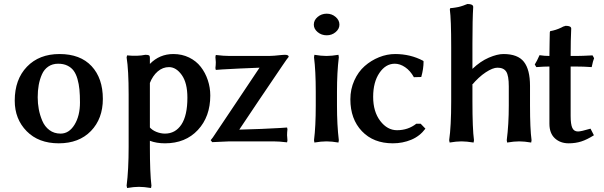

<svg xmlns="http://www.w3.org/2000/svg" viewBox="-20 -712 3041 967"><path d="M54.2 -205.1Q54.2 -312 115.7 -376Q177.2 -439.9 279.8 -439.9Q384.3 -439.9 441.2 -378.9Q498 -317.9 498 -213.9Q498 -114.3 438 -52.2Q377.9 9.8 275.9 9.8Q174.3 9.8 114.3 -51.3Q54.2 -112.3 54.2 -205.1ZM272.9 -391.1Q244.1 -391.1 223.1 -376.7Q202.1 -362.3 191.2 -337.4Q180.2 -312.5 175 -283.9Q169.9 -255.4 169.9 -222.2Q169.9 -191.4 175.3 -162.1Q180.7 -132.8 192.9 -103.8Q205.1 -74.7 228.8 -56.9Q252.4 -39.1 285.2 -39.1Q327.6 -39.1 355.2 -83.7Q382.8 -128.4 382.8 -195.8Q382.8 -232.9 380.1 -261Q377.4 -289.1 370.1 -314.5Q362.8 -339.8 350.8 -356Q338.9 -372.1 319.3 -381.6Q299.8 -391.1 272.9 -391.1Z M734.9 -293.9V-69.8L731.9 -73.2Q746.1 -56.2 768.1 -47.6Q790 -39.1 811 -39.1Q863.3 -39.1 893.6 -84.7Q923.8 -130.4 923.8 -220.2Q923.8 -294.4 895.5 -334.2Q867.2 -374 831.1 -374Q799.8 -374 774.4 -352.3Q749 -330.6 733.9 -292ZM853 -439.9Q896.5 -439.9 932.4 -422.4Q968.3 -404.8 991.2 -375.2Q1014.2 -345.7 1026.6 -308.3Q1039.1 -271 1039.1 -231Q1039.1 -124.5 976.6 -57.4Q914.1 9.8 811 9.8Q768.1 9.8 734.9 -2.9V26.9Q734.9 159.2 742.7 223.1L740.7 234.9Q704.6 229 679.7 229Q654.3 229 620.1 234.9L617.7 223.1Q627.9 143.1 627.9 26.9V-234.9Q627.9 -359.9 617.7 -422.9L620.1 -433.1Q672.4 -427.7 711.9 -436Q726.1 -436 730.5 -433.1Q734.9 -430.2 734.9 -420.9V-390.1Q783.7 -439.9 853 -439.9Z M1335 -430.2Q1356 -430.2 1398.9 -435.1Q1404.8 -436 1415 -436Q1434.1 -436 1434.1 -425.8Q1428.2 -419.9 1401.9 -380.9Q1270.5 -187.5 1185.1 -59.1Q1235.8 -60.1 1295.9 -62.7Q1356 -65.4 1391.1 -67.4L1425.8 -69.8L1427.7 -61Q1425.8 -45.4 1425.8 -30.8Q1425.8 -22.9 1426.8 -18.1Q1426.8 -16.6 1427.2 -12Q1427.7 -7.3 1427.7 -4.9L1425.8 4.9Q1385.7 0 1356.9 0H1135.7L1048.8 3.9L1041 -5.9Q1050.8 -16.6 1064.9 -39.1Q1101.1 -93.8 1176.3 -205.3Q1251.5 -316.9 1287.1 -371.1Q1241.7 -369.6 1186.8 -366.9Q1131.8 -364.3 1099.1 -362.3L1066.9 -359.9L1064.9 -369.1Q1066.9 -384.8 1066.9 -398.9Q1066.9 -407.2 1065.9 -412.1Q1065.9 -413.6 1065.4 -418Q1064.9 -422.4 1064.9 -424.8L1066.9 -435.1Q1106.9 -430.2 1135.7 -430.2Z M1560.5 -587.9Q1560.5 -610.4 1579.8 -626.7Q1599.1 -643.1 1625.5 -643.1Q1651.4 -643.1 1670.4 -626.7Q1689.5 -610.4 1689.5 -587.9Q1689.5 -566.4 1670.4 -550.3Q1651.4 -534.2 1625.5 -534.2Q1599.1 -534.2 1579.8 -550.3Q1560.5 -566.4 1560.5 -587.9ZM1570.3 -181.2V-249Q1570.3 -355.5 1561.5 -423.8L1563.5 -436Q1597.7 -430.2 1624.5 -430.2Q1650.4 -430.2 1684.6 -436L1686.5 -423.8Q1677.2 -347.7 1677.2 -249V-181.2Q1677.2 -82 1686.5 -5.9L1684.6 5.9Q1650.4 0 1624.5 0Q1597.7 0 1563.5 5.9L1561.5 -5.9Q1570.3 -74.2 1570.3 -181.2Z M1968.3 -391.1Q1922.4 -391.1 1890.9 -344.7Q1859.4 -298.3 1859.4 -224.1Q1859.4 -149.9 1895 -103Q1930.7 -56.2 1979.5 -56.2Q2035.2 -56.2 2076.7 -88.9H2098.6L2122.6 -64Q2094.2 -25.9 2051 -8.1Q2007.8 9.8 1958.5 9.8Q1860.8 9.8 1802.7 -51.3Q1744.6 -112.3 1744.6 -211.9Q1744.6 -262.7 1764.4 -306.6Q1784.2 -350.6 1816.7 -379.2Q1849.1 -407.7 1889.2 -423.8Q1929.2 -439.9 1970.2 -439.9Q2046.9 -439.9 2111.3 -405.8L2113.3 -402.8Q2113.3 -365.2 2101.6 -324.2L2064.5 -323.2Q2046.4 -356 2020.5 -373.5Q1994.6 -391.1 1968.3 -391.1Z M2252.4 -201.2V-475.1Q2252.4 -615.2 2245.6 -664.1L2247.6 -670.9Q2254.4 -671.4 2260.5 -672.1Q2266.6 -672.9 2271.2 -673.6Q2275.9 -674.3 2281.2 -675.3Q2286.6 -676.3 2290 -677Q2293.5 -677.7 2298.3 -679.2Q2303.2 -680.7 2305.7 -681.4Q2308.1 -682.1 2313 -683.8Q2317.9 -685.5 2319.6 -686.3Q2321.3 -687 2326.9 -689.2Q2332.5 -691.4 2334.5 -691.9Q2363.3 -691.9 2363.3 -676.8Q2359.4 -615.7 2359.4 -493.2V-365.2Q2399.4 -403.3 2441.9 -421.6Q2484.4 -439.9 2515.6 -439.9Q2587.9 -439.9 2618.7 -400.6Q2649.4 -361.3 2649.4 -279.8V-181.2Q2649.4 -62 2657.2 -5.9L2655.3 5.9Q2620.6 0 2595.2 0Q2568.8 0 2534.2 5.9L2532.2 -5.9Q2542.5 -85.4 2542.5 -181.2V-276.9Q2542.5 -331.5 2529.5 -351.3Q2516.6 -371.1 2485.4 -371.1Q2461.9 -371.1 2426.3 -347.7Q2390.6 -324.2 2355.5 -282.2L2359.4 -285.2V-201.2Q2359.4 -62 2367.2 -5.9L2365.2 5.9Q2329.1 0 2304.2 0Q2278.8 0 2244.6 5.9L2242.2 -5.9Q2252.4 -75.7 2252.4 -201.2Z M2697.3 -434.1Q2721.2 -430.2 2747.1 -430.2Q2747.1 -479 2748 -498Q2748 -504.9 2748.5 -523.4Q2749 -542 2749 -548.8L2751 -555.2Q2778.8 -559.6 2807.1 -573.2Q2814.9 -578.6 2829.1 -582Q2856.9 -582 2856.9 -567.9Q2854 -510.7 2854 -430.2H2885.3Q2910.2 -430.2 2964.4 -433.1L2972.2 -418.9Q2966.8 -407.2 2960 -374Q2920.4 -377 2876 -377H2854V-127.9Q2854 -86.4 2862.3 -68.1Q2870.6 -49.8 2891.1 -49.8Q2906.2 -49.8 2954.1 -64L2971.2 -30.8Q2936.5 -8.8 2907.5 0.5Q2878.4 9.8 2844.2 9.8Q2801.8 9.8 2774.4 -15.6Q2747.1 -41 2747.1 -88.9V-377Q2720.7 -377 2681.2 -374L2673.3 -387.2Q2684.6 -404.8 2697.3 -434.1Z"/></svg>

Font: Linear Smooth
Style: Bold
Weight: 700
Designer: Philipp H. Poll, Flanker
Foundry: Philipp H. Poll, reworked by Flanker
Version: Version 1.061 | FøM Fix